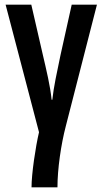

<svg xmlns="http://www.w3.org/2000/svg" viewBox="-20 -562 439 822"><path d="M395 -542H287L239 -326C224 -254 210 -191 204 -135H201C195 -195 179 -260 163 -329L114 -542H4L147 4C132 68 115 182 115 240H226C226 162 241 57 262 -23Z"/></svg>

Font: Noto Sans Display Condensed Medium
Style: Regular
Weight: 500
Width: 3
Designer: Monotype Design Team
Foundry: Monotype Imaging Inc.
Version: Version 1.900